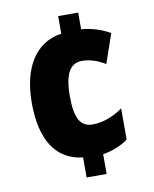

<svg xmlns="http://www.w3.org/2000/svg" viewBox="-83 -787 688 860"><g transform="rotate(-10 261.0 -357.0)"><path d="M332 -648V-724H241V-644C122 -627 57 -521 57 -361C57 -196 117 -95 241 -81V10H332V-80C374 -86 416 -103 447 -126V-268C405 -237 354 -219 310 -219C256 -219 230 -257 230 -361C230 -468 260 -508 311 -508C344 -508 381 -497 416 -475L462 -608C424 -630 376 -645 332 -648Z"/></g></svg>

Font: Noto Sans Hebrew Condensed Black
Style: Regular
Weight: 900
Width: 3
Designer: Monotype Design Team
Foundry: Monotype Imaging Inc.
Version: Version 2.004